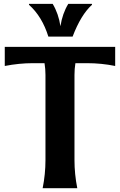

<svg xmlns="http://www.w3.org/2000/svg" viewBox="-20 -982 626 1002"><path d="M131.3 -961.9H254.9Q285.6 -910.6 295.4 -845.2Q305.7 -911.6 336.4 -961.9H460V-957Q402.3 -904.8 358.9 -791H232.4Q199.7 -896 131.3 -957ZM202.6 0Q217.3 -73.2 217.3 -146.5V-590.8Q217.3 -622.1 212.4 -652.3H151.4Q80.1 -652.3 4.9 -637.7V-737.3H581.1V-637.7Q509.3 -652.3 434.6 -652.3H373.5Q368.7 -622.1 368.7 -590.8V-146.5Q368.7 -73.2 383.3 0Z"/></svg>

Font: Classica
Style: Bold
Weight: 700
Designer: Wojciech Kalinowski "wmk69" (wmk69@o2.pl)
Foundry: Wojciech Kalinowski "wmk69" (wmk69@o2.pl)
Version: Version 2.1.1; 2021-05-14